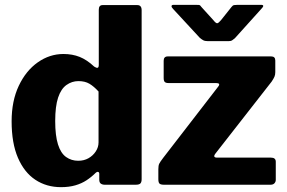

<svg xmlns="http://www.w3.org/2000/svg" viewBox="-20 -763 1185 793"><path d="M413 0Q403 0 396.5 -4.5Q390 -9 390 -21V-45Q390 -52 385 -53Q380 -54 375 -49Q358 -32 337.5 -18.5Q317 -5 291 2.5Q265 10 232 10Q172 10 126 -20.5Q80 -51 54 -111.5Q28 -172 28 -262Q28 -346 57.5 -408.5Q87 -471 136 -505.5Q185 -540 242 -540Q279 -540 309 -528Q339 -516 369 -488Q378 -482 383 -483Q388 -484 388 -496V-723Q388 -742 404 -742H547Q565 -742 565 -721V-23Q565 -11 560 -5.5Q555 0 540 0H413ZM387 -385Q368 -406 349.5 -417Q331 -428 304 -428Q277 -428 254.5 -412Q232 -396 220 -360Q208 -324 208 -263Q208 -203 219.5 -166.5Q231 -130 253 -114.5Q275 -99 303 -99Q327 -99 345.5 -109.5Q364 -120 375.5 -137.5Q387 -155 387 -175V-385ZM658 0Q644 0 639 -4.5Q634 -9 634 -23V-64Q634 -79 637.5 -86.5Q641 -94 654 -111L881 -405Q893 -420 872 -420H676Q665 -420 660.5 -424.5Q656 -429 656 -441V-512Q656 -530 673 -530H1100Q1117 -530 1117 -513V-465Q1117 -454 1113.5 -446Q1110 -438 1102 -426L870 -129Q857 -112 877 -112H1099Q1119 -112 1119 -95V-20Q1119 -12 1113.5 -6Q1108 0 1097 0H658ZM936 -734Q941 -741 947 -742Q953 -743 961 -743H1058Q1076 -743 1059 -726L950 -605Q945 -601 939.5 -597Q934 -593 924 -593H839Q826 -593 819 -597Q812 -601 805 -607L695 -726Q688 -733 688.5 -738Q689 -743 697 -743H788Q797 -743 802 -742.5Q807 -742 812 -734L861 -680Q872 -666 877.5 -667Q883 -668 893 -680Z"/></svg>

Font: Libre Franklin Thin ExtraBold
Style: Regular
Weight: 800
Version: Version 3.000